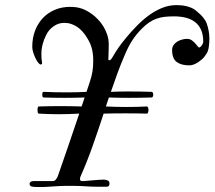

<svg xmlns="http://www.w3.org/2000/svg" viewBox="-20 -726 838 750"><path d="M131.8 -282.2Q128.4 -282.2 127.4 -286.6Q126.5 -291 126.5 -296.9Q126.5 -301.8 127.4 -305.9Q128.4 -310.1 131.8 -310.1Q173.3 -311.5 215.3 -311.5Q256.8 -311.5 298.8 -310.1Q301.8 -319.3 304.9 -328.1Q308.1 -336.9 310.5 -345.2Q271.5 -343.8 231.4 -343.8Q190.4 -343.8 150.4 -345.2Q147 -345.2 146 -348.6Q145 -352.1 145 -356.4Q145 -360.4 146 -363.8Q147 -367.2 150.4 -367.2Q172.9 -366.2 195.3 -365.7Q217.8 -365.2 241.2 -365.2Q260.3 -365.2 279.3 -365.7Q298.3 -366.2 317.9 -367.2L330.6 -405.3Q334.5 -417.5 337.2 -427.7Q339.8 -438 341.3 -447.5Q342.8 -457 343.5 -467Q344.2 -477.1 344.2 -489.7Q344.2 -505.9 342.3 -519Q340.3 -532.2 336.7 -543.7Q333 -555.2 327.6 -565.2Q322.3 -575.2 315.4 -585.4Q309.6 -594.7 301 -604Q292.5 -613.3 282 -620.6Q271.5 -627.9 258.5 -632.3Q245.6 -636.7 231 -636.7Q208 -636.7 189 -623Q169.9 -609.4 160.2 -588.9Q151.9 -573.2 146.7 -553.5Q141.6 -533.7 141.6 -515.1Q141.6 -505.4 142.1 -498Q142.6 -490.7 144.5 -480Q144.5 -476.1 142.8 -475.1Q141.1 -474.1 138.7 -474.1Q134.8 -474.1 129.2 -481.2Q123.5 -488.3 118.4 -499Q113.3 -509.8 109.6 -521.5Q106 -533.2 106 -543Q106 -577.1 116.9 -606Q127.9 -634.8 147.5 -655.5Q167 -676.3 194.3 -687.7Q221.7 -699.2 253.9 -699.2Q268.6 -699.2 280 -697.3Q291.5 -695.3 301.5 -691.7Q311.5 -688 321 -682.6Q330.6 -677.2 340.8 -669.9Q351.1 -662.1 362.3 -650.6Q373.5 -639.2 383.1 -624Q392.6 -608.9 398.7 -590.8Q404.8 -572.8 404.8 -552.2Q404.8 -544.9 404.5 -536.1Q404.3 -527.3 404.1 -518.8Q403.8 -510.3 403.6 -503.2Q403.3 -496.1 403.3 -492.7Q403.3 -491.2 404.5 -491Q405.8 -490.7 406.7 -490.7Q410.6 -490.7 413.6 -494.1Q416.5 -497.6 418.5 -501Q426.3 -514.2 432.1 -523.7Q438 -533.2 444.1 -541.7Q450.2 -550.3 456.8 -558.8Q463.4 -567.4 472.7 -578.6Q490.7 -600.6 512.5 -623Q534.2 -645.5 558.8 -664.1Q583.5 -682.6 611.3 -694.3Q639.2 -706.1 670.4 -706.1Q678.7 -706.1 688.7 -705.1Q698.7 -704.1 708.7 -701.7Q718.8 -699.2 728.5 -695.1Q738.3 -690.9 746.1 -684.1Q765.1 -668.5 774.7 -656.2Q784.2 -644 787.6 -634.3Q797.9 -604 797.9 -575.2Q797.9 -560.5 795.7 -543.5Q793.5 -526.4 786.6 -516.1Q781.2 -507.8 776.9 -502.4Q772.5 -497.1 765.6 -491.7Q754.4 -481.9 742.2 -476.3Q730 -470.7 719.2 -470.7Q688 -470.7 670.2 -483.9Q652.3 -497.1 652.3 -531.2Q652.3 -542 658 -550Q663.6 -558.1 672.4 -563.5Q681.2 -568.8 691.4 -571.5Q701.7 -574.2 710.9 -574.2Q721.2 -574.2 728.8 -568.8Q736.3 -563.5 741.9 -557.4Q747.6 -551.3 751.5 -545.9Q755.4 -540.5 757.8 -540.5Q760.3 -540.5 763.2 -543Q766.1 -545.4 768.6 -549.1Q771 -552.7 772.5 -556.6Q773.9 -560.5 773.9 -563.5Q773.9 -590.3 765.6 -609.1Q757.3 -627.9 742.2 -639.6Q727.1 -651.4 706.3 -656.7Q685.5 -662.1 660.2 -662.1Q639.2 -662.1 622.3 -660.2Q605.5 -658.2 590.8 -652.8Q576.2 -647.5 562.7 -638.4Q549.3 -629.4 535.6 -615.7Q512.2 -592.3 496.6 -568.1Q481 -543.9 467.3 -511.2Q451.7 -475.1 438.7 -439.5Q425.8 -403.8 413.1 -367.2Q430.2 -368.2 447 -368.4Q463.9 -368.7 481 -368.7Q527.3 -368.7 572.8 -367.2Q575.2 -367.2 576.9 -363.8Q578.6 -360.4 578.6 -356Q578.6 -352.1 576.9 -348.6Q575.2 -345.2 572.8 -345.2Q527.3 -343.8 482.4 -343.8Q443.4 -343.8 405.3 -345.2L393.6 -310.1Q414.1 -309.1 433.8 -308.6Q453.6 -308.1 474.1 -308.1Q494.6 -308.1 514.2 -308.6Q533.7 -309.1 554.2 -310.1Q556.6 -310.1 558.3 -305.7Q560.1 -301.3 560.1 -295.9Q560.1 -291.5 558.3 -286.9Q556.6 -282.2 554.2 -282.2Q532.7 -282.7 511.7 -283Q490.7 -283.2 469.2 -283.2Q447.8 -283.2 427 -283Q406.2 -282.7 384.8 -282.2Q364.3 -219.7 342.8 -158.4Q321.3 -97.2 294.4 -36.1Q292.5 -31.2 292.5 -26.9Q292.5 -22.9 294.4 -20.8Q296.4 -18.6 301.8 -18.6Q307.1 -18.6 317.6 -19.5Q328.1 -20.5 340.1 -21.5Q352.1 -22.5 364 -23.4Q376 -24.4 384.8 -24.4Q393.1 -24.4 400.4 -21.2Q407.7 -18.1 407.7 -9.3Q407.7 2 398.9 3.4H357.4Q345.7 3.4 335.2 2.9Q324.7 2.4 314 1.7Q303.2 1 291.5 0.5Q279.8 0 265.6 0H233.4Q226.1 0 213.6 0.7Q201.2 1.5 188.5 2.2Q175.8 2.9 165.3 3.7Q154.8 4.4 151.4 4.4H123.5Q120.6 4.4 114.7 4.2Q108.9 3.9 103.5 2.4Q95.7 1 95.7 -7.8Q95.7 -13.2 100.1 -15.9Q104.5 -18.6 110.8 -18.6H186Q192.9 -18.6 197.5 -23.9Q202.1 -29.3 205.6 -37.1Q211.9 -55.7 221.7 -83.5Q231.4 -111.3 242.7 -144.3Q253.9 -177.2 266.1 -212.9Q278.3 -248.5 289.6 -282.2Q269 -281.2 248.5 -280.5Q228 -279.8 207.5 -279.8Q188.5 -279.8 169.7 -280.5Q150.9 -281.2 131.8 -282.2Z"/></svg>

Font: IM FELL French Canon
Style: Italic
Weight: 400
Italic angle: -17°
Designer: Igino Marini
Foundry: Igino Marini
Version: 3.00